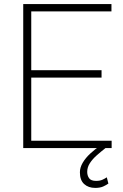

<svg xmlns="http://www.w3.org/2000/svg" viewBox="-20 -731 609 948"><path d="M531.2 -36.1V0H116.7V-36.1ZM134.3 -710.9V0H94.7V-710.9ZM481.4 -384.3V-347.7H116.7V-384.3ZM530.3 -710.9V-674.8H116.7V-710.9ZM477.1 -13.2 501 0Q478.5 17.6 457.8 35.9Q437 54.2 423.8 74.5Q410.6 94.7 410.6 117.7Q410.6 135.7 419.9 148.9Q429.2 162.1 454.6 162.1Q473.6 162.1 486.3 156.2Q499 150.4 507.3 144.5L515.1 175.3Q505.4 182.6 489.7 189.7Q474.1 196.8 450.2 196.8Q416.5 196.8 395.5 177.7Q374.5 158.7 374.5 119.6Q374.5 96.2 388.4 72.5Q402.3 48.8 426 26.9Q449.7 4.9 477.1 -13.2Z"/></svg>

Font: Roboto ExtraLight
Style: Regular
Weight: 250
Designer: Christian Robertson
Foundry: Google
Version: Version 3.009; 2024